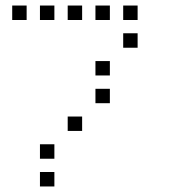

<svg xmlns="http://www.w3.org/2000/svg" viewBox="-20 -696 640 692"><path d="M25 -676Q24 -676 24 -676Q24 -676 24 -675V-625Q24 -624 24 -624Q24 -624 25 -624H75Q76 -624 76 -624Q76 -624 76 -625V-675Q76 -676 76 -676Q76 -676 75 -676ZM125 -676Q124 -676 124 -676Q124 -676 124 -675V-625Q124 -624 124 -624Q124 -624 125 -624H175Q176 -624 176 -624Q176 -624 176 -625V-675Q176 -676 176 -676Q176 -676 175 -676ZM225 -676Q224 -676 224 -676Q224 -676 224 -675V-625Q224 -624 224 -624Q224 -624 225 -624H275Q276 -624 276 -624Q276 -624 276 -625V-675Q276 -676 276 -676Q276 -676 275 -676ZM325 -676Q324 -676 324 -676Q324 -676 324 -675V-625Q324 -624 324 -624Q324 -624 325 -624H375Q376 -624 376 -624Q376 -624 376 -625V-675Q376 -676 376 -676Q376 -676 375 -676ZM425 -676Q424 -676 424 -676Q424 -676 424 -675V-625Q424 -624 424 -624Q424 -624 425 -624H475Q476 -624 476 -624Q476 -624 476 -625V-675Q476 -676 476 -676Q476 -676 475 -676ZM425 -576Q424 -576 424 -576Q424 -576 424 -575V-525Q424 -524 424 -524Q424 -524 425 -524H475Q476 -524 476 -524Q476 -524 476 -525V-575Q476 -576 476 -576Q476 -576 475 -576ZM325 -476Q324 -476 324 -476Q324 -476 324 -475V-425Q324 -424 324 -424Q324 -424 325 -424H375Q376 -424 376 -424Q376 -424 376 -425V-475Q376 -476 376 -476Q376 -476 375 -476ZM325 -376Q324 -376 324 -376Q324 -376 324 -375V-325Q324 -324 324 -324Q324 -324 325 -324H375Q376 -324 376 -324Q376 -324 376 -325V-375Q376 -376 376 -376Q376 -376 375 -376ZM225 -276Q224 -276 224 -276Q224 -276 224 -275V-225Q224 -224 224 -224Q224 -224 225 -224H275Q276 -224 276 -224Q276 -224 276 -225V-275Q276 -276 276 -276Q276 -276 275 -276ZM125 -176Q124 -176 124 -176Q124 -176 124 -175V-125Q124 -124 124 -124Q124 -124 125 -124H175Q176 -124 176 -124Q176 -124 176 -125V-175Q176 -176 176 -176Q176 -176 175 -176ZM125 -76Q124 -76 124 -76Q124 -76 124 -75V-25Q124 -24 124 -24Q124 -24 125 -24H175Q176 -24 176 -24Q176 -24 176 -25V-75Q176 -76 176 -76Q176 -76 175 -76Z"/></svg>

Font: Doto
Style: Regular
Weight: 400
Monospace: yes
Version: Version 1.000